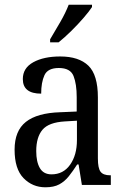

<svg xmlns="http://www.w3.org/2000/svg" viewBox="-20 -786 527 816"><path d="M173 10Q118 10 80 -29Q42 -68 42 -150Q42 -230 90 -268Q138 -306 236 -309L306 -312V-373Q306 -429 292.5 -463Q279 -497 230 -497Q183 -497 169 -466.5Q155 -436 155 -388Q77 -388 77 -450Q77 -497 121.5 -521.5Q166 -546 236 -546Q315 -546 355.5 -507Q396 -468 396 -372V-113Q396 -71 407.5 -56Q419 -41 448 -41H451V0H328L314 -87H308Q290 -59 272.5 -37Q255 -15 232 -2.5Q209 10 173 10ZM199 -45Q249 -45 278 -86Q307 -127 307 -191V-273L256 -270Q187 -266 160.5 -234.5Q134 -203 134 -144Q134 -98 149.5 -71.5Q165 -45 199 -45ZM193 -619Q214 -654 236.5 -693Q259 -732 272 -766H371V-756Q360 -739 336 -711Q312 -683 283 -654.5Q254 -626 229 -606H193Z"/></svg>

Font: Noto Serif Thai Condensed
Style: Regular
Weight: 400
Width: 3
Designer: Monotype Design Team
Foundry: Monotype Imaging Inc.
Version: Version 2.002; ttfautohint (v1.8.4.7-5d5b)